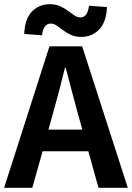

<svg xmlns="http://www.w3.org/2000/svg" viewBox="-23 -894 629 914"><path d="M585.4 0H445.8L397.5 -173.8H179.7L130.9 0H-3.4L212.4 -673.3H368.2ZM228.5 -351.6 207.5 -276.9H369.1L348.1 -351.6Q333.5 -404.3 318.8 -460.7Q304.2 -517.1 290 -571.3H286.1Q272.9 -516.6 258.1 -460.4Q243.2 -404.3 228.5 -351.6ZM363.8 -718.3Q335.9 -718.3 314.9 -727.8Q293.9 -737.3 277.6 -750Q261.2 -762.7 247.1 -772.2Q232.9 -781.7 218.3 -781.7Q202.1 -781.7 191.2 -768.6Q180.2 -755.4 177.2 -726.1L92.3 -732.4Q95.2 -804.7 129.4 -839.4Q163.6 -874 214.4 -874Q242.2 -874 263.2 -864.5Q284.2 -855 300.5 -842.5Q316.9 -830.1 331.1 -820.6Q345.2 -811 359.9 -811Q376 -811 386.2 -824Q396.5 -836.9 400.9 -866.7L486.3 -860.4Q482.9 -788.1 448.7 -753.2Q414.6 -718.3 363.8 -718.3Z"/></svg>

Font: Akatab ExtraBold
Style: Regular
Weight: 800
Designer: SIL International
Foundry: SIL International
Version: Version 3.000